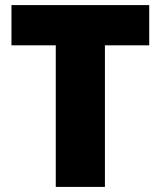

<svg xmlns="http://www.w3.org/2000/svg" viewBox="-20 -734 631 754"><path d="M392 0H199V-556H25V-714H566V-556H392Z"/></svg>

Font: Noto Sans Oriya Blk
Style: Regular
Weight: 900
Designer: Amélie Bonet and Sol Matas
Foundry: Google LLC
Version: Version 2.006; ttfautohint (v1.8.4.7-5d5b)